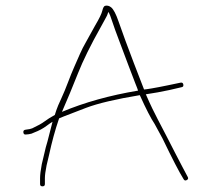

<svg xmlns="http://www.w3.org/2000/svg" viewBox="-20 -628 732 678"><path d="M62.5 -160.5C63.1 -154.8 66.1 -152.3 71.5 -153L81.5 -154C88.1 -154.7 94.5 -156.7 100.5 -160C117.5 -166.4 132.4 -174.4 145 -184C152 -189.3 158.8 -194 165.5 -198C160.1 -176.7 154.1 -153.3 147.5 -128C143.5 -115.3 139.8 -101.3 136.5 -86L127.5 -48C123.5 -26.7 121.5 -10.3 121.5 1V22C121.5 27.3 124.3 30 130 30C135.6 30 138.5 27.3 138.5 22V1C138.5 -9 140.5 -24 144.5 -44L153.5 -82C162.9 -125.5 174.3 -168.2 188.7 -210L205.6 -217C216.9 -221.7 243.2 -231.8 284.5 -247.4C325.9 -263 388.9 -277.9 473.7 -292C495.7 -243.2 513.2 -209.3 525.9 -190.5C534.5 -174.8 543.9 -157.7 553.9 -139C588.6 -66.9 613.3 -19.3 627.9 4C630.5 9.3 634.4 10.7 639.4 8C644.4 5.3 645.6 1.7 643 -3C640.4 -7.7 633.9 -20 623.4 -40C616.4 -53.3 607.9 -69.7 597.9 -89C587.9 -108.3 578 -127.5 568.4 -146.5C558.7 -165.5 548.4 -185.3 537.4 -206C526.5 -226.7 511.8 -256.3 495 -295C523.3 -299 549.2 -304 577.9 -310L620.9 -320C626.2 -320.7 628.4 -323.8 627.4 -329.5C626.4 -335.2 622.9 -337.3 616.9 -336L573.9 -327C526.1 -317 494 -312 488.7 -312C487.1 -315.3 475.1 -346.3 452.8 -404.9C430.4 -463.6 412.4 -512.6 398.7 -552C389.5 -578.8 380.7 -595.5 372.4 -602.1C365.7 -607.5 358.6 -609.3 351.2 -607.5C347.1 -606.5 343.8 -600.7 341.3 -590.2C338.8 -579.6 330.5 -562.4 316.3 -538.5C312.1 -531.5 307.3 -522.8 301.9 -512.5C296.5 -502.2 290 -490.5 282.5 -477.5C275 -464.5 268.3 -451.3 262.5 -438C256.7 -424.7 250 -409.5 242.5 -392.5C235 -375.5 227.5 -357 220 -337C212.5 -317 204.6 -298 196.3 -280C187.9 -262 182 -248.3 179 -239C176 -229.7 174.1 -224 173.5 -222C158.8 -214 146.8 -206.4 137.4 -199.3C128.1 -192.2 113.6 -184.1 93.9 -174.9C89.5 -172.9 81.7 -171.2 70.5 -170C64.5 -169.3 61.8 -166.2 62.5 -160.5ZM198.8 -233C217.6 -276 236.5 -321.5 255.5 -369.5C273.3 -414.5 300 -468.7 335.6 -532C339.4 -538.7 342.9 -545.2 346.3 -551.5C349.6 -557.8 352.5 -563.2 355 -567.5C357.5 -571.8 359.2 -575.5 360 -578.5C360.8 -581.5 361.7 -584 362.5 -586C366.4 -580.8 371.6 -567.8 378.1 -547C381.9 -535 389.6 -513.7 401.3 -483C412.9 -452.3 423.8 -423.5 433.8 -396.5C443.8 -369.5 451.7 -348.8 457.5 -334.5C463.3 -320.2 466.7 -311.3 467.5 -308C367.5 -291.3 277.9 -266.3 198.8 -233Z"/></svg>

Font: Proton
Style: BkExt
Weight: 500
Version: Version 1.017